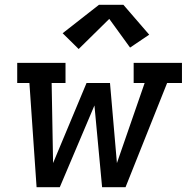

<svg xmlns="http://www.w3.org/2000/svg" viewBox="-20 -783 790 803"><path d="M133 0 103 -436H52V-520H254V-436H196L202 -101L342 -436H440L469 -101L585 -436H539V-520H741V-436H679L505 0H407L375 -342L230 0ZM309 -578 242 -644 394 -763H496L604 -638L524 -584L437 -704Z"/></svg>

Font: Iosevka Etoile Medium Oblique
Style: Regular
Weight: 500
Italic angle: -9°
Designer: Belleve Invis
Foundry: Belleve Invis
Version: Version 15.5.2; ttfautohint (v1.8.4)